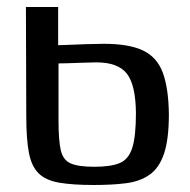

<svg xmlns="http://www.w3.org/2000/svg" viewBox="-20 -525 542 548"><path d="M248 3Q188 3 149.5 -3.5Q111 -10 90.5 -30Q70 -50 62.5 -89Q55 -128 55 -193L54 -505H146V-396Q152 -396 175.5 -397Q199 -398 227.5 -399Q256 -400 276 -400Q348 -400 388 -381Q428 -362 444.5 -318Q461 -274 462 -199Q462 -127 448 -86Q434 -45 406.5 -26Q379 -7 339.5 -2Q300 3 248 3ZM249 -49Q296 -49 321.5 -59.5Q347 -70 357.5 -103Q368 -136 368 -203Q367 -284 341.5 -315.5Q316 -347 255 -347Q240 -347 216 -346Q192 -345 172 -344.5Q152 -344 147 -344V-182Q147 -124 153.5 -96Q160 -68 182 -58.5Q204 -49 249 -49Z"/></svg>

Font: Genos Medium
Style: Regular
Weight: 500
Designer: Robert E. Leuschke
Foundry: Robert E. Leuschke
Version: Version 1.010; ttfautohint (v1.8.3)